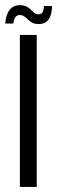

<svg xmlns="http://www.w3.org/2000/svg" viewBox="-24 -738 225 758"><path d="M54.5 0V-600H121V0ZM149 -714H181.5Q181 -679 167.8 -661Q154.5 -643 129.5 -643Q113 -643 103.2 -648.2Q93.5 -653.5 86.5 -660.8Q79.5 -668 72 -673.2Q64.5 -678.5 53 -678.5Q42.5 -678.5 36.5 -669.8Q30.5 -661 28.5 -645H-3.5Q-0.5 -681 14.2 -699.2Q29 -717.5 54 -717.5Q71.5 -717.5 81.5 -712Q91.5 -706.5 98.2 -699.5Q105 -692.5 111.5 -687Q118 -681.5 128.5 -681.5Q139 -681.5 144 -689.8Q149 -698 149 -714Z"/></svg>

Font: Big Shoulders Display Thin
Style: Regular
Weight: 400
Version: Version 2.002